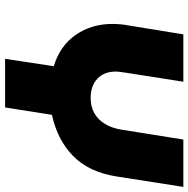

<svg xmlns="http://www.w3.org/2000/svg" viewBox="-13 -727 740 754"><g transform="rotate(90 357.0 -350.0)"><path d="M211 0 240 -191Q159 -216 116.5 -278Q74 -340 74 -421Q74 -437 75.5 -453.5Q77 -470 80 -485L115 -700H301L265 -471Q264 -462 262.5 -452.5Q261 -443 261 -435Q261 -389 289 -362.5Q317 -336 364 -336Q399 -336 424.5 -350.5Q450 -365 466.5 -392Q483 -419 489 -456L528 -700H714L673 -438Q656 -329 592.5 -267Q529 -205 431 -184L402 0Z"/></g></svg>

Font: MuseoModerno Thin ExtraBold
Style: Italic
Weight: 800
Italic angle: -9°
Version: Version 1.003